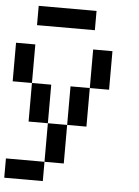

<svg xmlns="http://www.w3.org/2000/svg" viewBox="-60 -846 719 992"><g transform="rotate(5 300.0 -350.0)"><path d="M0 100V0H200V100ZM0 -400V-600H100V-400ZM100 -200V-400H200V-200ZM100 -700V-800H400V-700ZM200 -200H300V0H200ZM300 -200V-400H400V-200ZM400 -400V-600H500V-400Z"/></g></svg>

Font: Galmuri9 Regular
Style: Regular
Weight: 400
Designer: Lee Minseo (quiple)
Version: Version 2.399;hotconv 1.1.1;makeotfexe 2.6.0 DEVELOPMENT